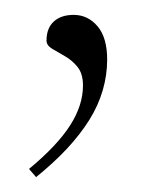

<svg xmlns="http://www.w3.org/2000/svg" viewBox="-20 -94 206 258"><path d="M19 133Q57 101.5 74.2 74.5Q91.5 47.5 91.5 21Q91.5 5 84.2 -4Q77 -13 67.2 -18.5Q57.5 -24 50 -28.5Q42.5 -33 42.5 -39.5Q42.5 -56 52.2 -65Q62 -74 79 -74Q98 -74 111 -58.8Q124 -43.5 124 -14Q124 7 118 27.5Q112 48 99.8 67.5Q87.5 87 69.8 106Q52 125 28.5 144Z"/></svg>

Font: Newsreader 36pt ExtraLight
Style: Regular
Weight: 250
Designer: Hugues Gentile
Foundry: Production Type
Version: Version 1.003